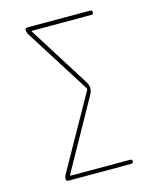

<svg xmlns="http://www.w3.org/2000/svg" viewBox="-110 -807 721 884"><g transform="rotate(-15 250.0 -365.0)"><path d="M99.6 -29.3 296.9 -380.9Q298.8 -386.7 296.9 -389.6L99.6 -702.1Q94.7 -711.9 94.7 -719.7Q94.7 -729.5 105.5 -730.5H405.3Q415 -730.5 415 -720.2Q415 -710 405.3 -710H124Q119.1 -710 121.1 -706.1L303.7 -416Q322.3 -386.7 304.7 -355.5L120.1 -24.4Q118.2 -20.5 123 -19.5H405.3Q415 -19.5 415 -9.8Q415 0 405.3 0H105.5Q95.7 0 94.7 -9.8Q94.7 -19.5 99.6 -29.3Z"/></g></svg>

Font: Rounded-X Mgen+ 1mn thin
Style: Regular
Weight: 100
Designer: [Source Han Sans]
Ryoko NISHIZUKA  (kana & ideographs); Paul D. Hunt (Latin, Greek & Cyrillic); Wenlong ZHANG  (bopomofo
Version: Version 1.059.20150602